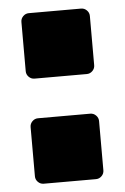

<svg xmlns="http://www.w3.org/2000/svg" viewBox="-46 -603 414 637"><g transform="rotate(-5 161.0 -284.0)"><path d="M275 -541V-377Q275 -366 267 -358Q259 -350 248 -350H74Q63 -350 55 -358Q47 -366 47 -377V-541Q47 -552 55 -560Q63 -568 74 -568H248Q259 -568 267 -560Q275 -552 275 -541ZM275 -191V-27Q275 -16 267 -8Q259 0 248 0H74Q63 0 55 -8Q47 -16 47 -27V-191Q47 -202 55 -210Q63 -218 74 -218H248Q259 -218 267 -210Q275 -202 275 -191Z"/></g></svg>

Font: Rubik
Style: Regular
Weight: 900
Designer: Hubert & Fischer
Foundry: Hubert & Fischer
Version: Version 1.100